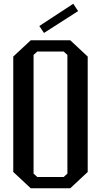

<svg xmlns="http://www.w3.org/2000/svg" viewBox="-20 -1005 540 1025"><path d="M371.1 -984.9 397 -945.8 214.8 -829.1 189.9 -866.2ZM448.2 -86.9 355 0H144L50.8 -86.9V-703.1L144 -790H355L448.2 -703.1ZM319.8 -730H179.2L159.2 -711.9V-78.1L179.2 -60.1H319.8L339.8 -78.1V-711.9Z"/></svg>

Font: Steps Mono
Style: Regular
Weight: 400
Width: 3
Version: Version 1.000;PS 001.000;hotconv 1.0.70;makeotf.lib2.5.58329